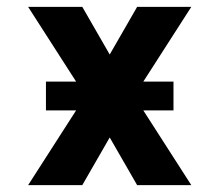

<svg xmlns="http://www.w3.org/2000/svg" viewBox="-20 -540 640 560"><path d="M62 0 202 -218H114V-302H202L62 -520H220L300 -381L380 -520H538L398 -302H486V-218H398L538 0H380L300 -139L220 0Z"/></svg>

Font: Iosevka Aile Extrabold
Style: Regular
Weight: 800
Designer: Belleve Invis
Foundry: Belleve Invis
Version: Version 27.3.5; ttfautohint (v1.8.4)